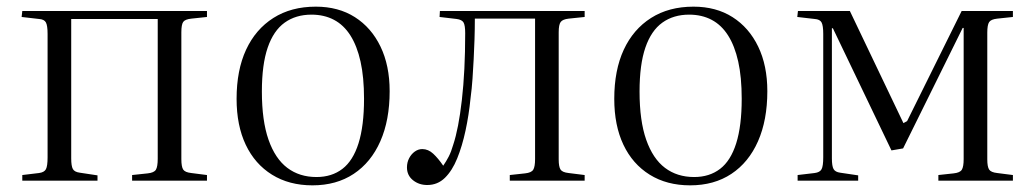

<svg xmlns="http://www.w3.org/2000/svg" viewBox="-20 -543 3108 577"><path d="M47 0V-17L97 -23Q113 -25 118 -34.5Q123 -44 123 -70V-441Q123 -466 118 -475.5Q113 -485 97 -486L45 -492L47 -510H602V-492L555 -487Q536 -485 530.5 -477Q525 -469 525 -446V-65Q525 -42 530.5 -33.5Q536 -25 555 -23L602 -17V0H377V-17L424 -22Q443 -24 448.5 -33Q454 -42 454 -66V-486H194V-67Q194 -44 199 -35Q204 -26 220 -24L273 -16V0Z M919 14Q849 14 797.5 -18Q746 -50 718.5 -108Q691 -166 691 -246Q691 -332 719.5 -393.5Q748 -455 801.5 -489Q855 -523 929 -523Q997 -523 1046.5 -491.5Q1096 -460 1123.5 -403Q1151 -346 1151 -269Q1151 -182 1123 -118.5Q1095 -55 1043 -20.5Q991 14 919 14ZM931 -11Q977 -11 1009 -35.5Q1041 -60 1057.5 -112.5Q1074 -165 1074 -246Q1074 -311 1063.5 -358Q1053 -405 1033 -436.5Q1013 -468 983.5 -483.5Q954 -499 916 -499Q869 -499 835.5 -475Q802 -451 784.5 -400Q767 -349 767 -268Q767 -180 787 -123Q807 -66 843.5 -38.5Q880 -11 931 -11Z M1264 13Q1239 13 1221 -1.5Q1203 -16 1203 -40Q1203 -55 1209.5 -67.5Q1216 -80 1226.5 -87.5Q1237 -95 1249 -95Q1267 -95 1282 -81Q1297 -67 1312 -45Q1321 -58 1328.5 -72.5Q1336 -87 1342 -108Q1350 -132 1356.5 -165.5Q1363 -199 1368 -242.5Q1373 -286 1375.5 -336Q1378 -386 1378 -443Q1378 -467 1373 -475.5Q1368 -484 1352 -486L1301 -492L1302 -510H1737V-492L1689 -487Q1671 -485 1665 -477Q1659 -469 1659 -446V-64Q1659 -42 1664.5 -33.5Q1670 -25 1689 -23L1737 -17V0H1512V-17L1558 -22Q1577 -24 1582.5 -33Q1588 -42 1588 -65V-487H1407Q1407 -455 1406 -424.5Q1405 -394 1403.5 -365Q1402 -336 1400 -306.5Q1398 -277 1394 -247Q1389 -197 1379 -150.5Q1369 -104 1354 -67Q1339 -30 1317 -8.5Q1295 13 1264 13Z M2054 14Q1984 14 1932.5 -18Q1881 -50 1853.5 -108Q1826 -166 1826 -246Q1826 -332 1854.5 -393.5Q1883 -455 1936.5 -489Q1990 -523 2064 -523Q2132 -523 2181.5 -491.5Q2231 -460 2258.5 -403Q2286 -346 2286 -269Q2286 -182 2258 -118.5Q2230 -55 2178 -20.5Q2126 14 2054 14ZM2066 -11Q2112 -11 2144 -35.5Q2176 -60 2192.5 -112.5Q2209 -165 2209 -246Q2209 -311 2198.5 -358Q2188 -405 2168 -436.5Q2148 -468 2118.5 -483.5Q2089 -499 2051 -499Q2004 -499 1970.5 -475Q1937 -451 1919.5 -400Q1902 -349 1902 -268Q1902 -180 1922 -123Q1942 -66 1978.5 -38.5Q2015 -11 2066 -11Z M2377 0V-17L2428 -23Q2444 -25 2449 -34.5Q2454 -44 2454 -70V-441Q2454 -466 2449 -475.5Q2444 -485 2428 -486L2376 -492L2378 -510H2534L2695 -173L2706 -179L2870 -510H3024V-492L2977 -487Q2958 -485 2952.5 -476.5Q2947 -468 2947 -445V-64Q2947 -42 2952.5 -33.5Q2958 -25 2977 -23L3024 -17V0H2800V-17L2846 -22Q2865 -24 2870.5 -33Q2876 -42 2876 -65V-459H2873L2694 -97L2659 -91L2483 -458H2480V-67Q2480 -44 2485 -35Q2490 -26 2505 -24L2559 -16V0Z"/></svg>

Font: Literata 60pt Light
Style: Regular
Weight: 300
Designer: Latin by Veronika Burian and Jose Scaglione. Greek by Irene Vlachou. Cyrillic by Vera Evstafieva.
Foundry: TypeTogether
Version: Version 3.103;gftools[0.9.29]